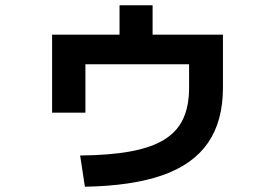

<svg xmlns="http://www.w3.org/2000/svg" viewBox="-20 -663 1040 726"><path d="M283 -75Q395 -76 473.5 -90.5Q552 -105 601 -135Q650 -165 672.5 -213.5Q695 -262 695 -331V-420H303V-237H177V-532H432V-643H557V-532H823V-331Q823 -205 766.5 -123Q710 -41 594.5 -0.5Q479 40 301 43Z"/></svg>

Font: M PLUS 1 Thin
Style: Bold
Weight: 700
Version: Version 1.001